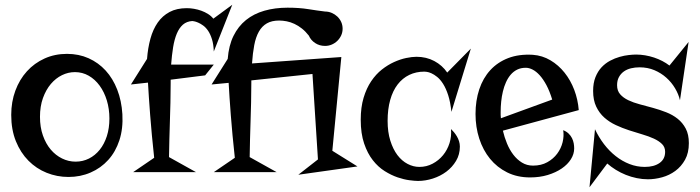

<svg xmlns="http://www.w3.org/2000/svg" viewBox="-20 -725 2924 802"><path d="M26.9 -245.1Q26.9 -299.8 44.2 -346.4Q61.5 -393.1 92.5 -427.2Q123.5 -461.4 166.3 -480.7Q209 -500 259.8 -500Q309.1 -500 350.1 -481.7Q391.1 -463.4 421.4 -430.2Q451.7 -397 469.7 -350.6Q487.8 -304.2 491.2 -248Q494.6 -188 478.8 -139.4Q462.9 -90.8 432.1 -56.9Q401.4 -22.9 358.6 -4.4Q315.9 14.2 266.1 14.2Q218.3 14.2 175 -3.2Q131.8 -20.5 98.9 -53.7Q65.9 -86.9 46.4 -135Q26.9 -183.1 26.9 -245.1ZM147 -236.8Q147 -193.8 159.2 -159.2Q171.4 -124.5 191.9 -100.3Q212.4 -76.2 239.3 -63Q266.1 -49.8 295.9 -49.8Q325.7 -49.8 351.6 -62.7Q377.4 -75.7 396.5 -99.4Q415.5 -123 426.3 -156.2Q437 -189.5 437 -230Q437 -270 426.3 -305.4Q415.5 -340.8 396.2 -367.2Q377 -393.6 350.6 -408.7Q324.2 -423.8 293 -423.8Q265.1 -423.8 239 -411.1Q212.9 -398.4 192.4 -374.3Q171.9 -350.1 159.4 -315.4Q147 -280.8 147 -236.8Z M692.9 -392.1V-377.9Q692.9 -335.4 691.9 -296.1Q690.9 -256.8 689.7 -218.8Q688.5 -180.7 687.5 -143.6Q686.5 -106.4 686 -68.8L798.8 -5.9H536.1L624 -65.9Q613.3 -164.6 607.2 -244.9Q601.1 -325.2 598.1 -379.9L526.9 -372.1L594.2 -479Q597.7 -524.9 608.4 -563.7Q619.1 -602.5 638.9 -630.9Q658.7 -659.2 688.5 -675Q718.3 -690.9 760.3 -690.9Q774.9 -690.9 790.5 -688.2Q806.2 -685.5 821 -680.2Q835.9 -674.8 849.1 -666.5Q862.3 -658.2 871.1 -647L950.2 -705.1L873 -509.8Q872.1 -539.6 865.5 -560.8Q858.9 -582 849.4 -596.2Q839.8 -610.4 828.6 -618.4Q817.4 -626.5 807.6 -630.6Q797.9 -634.8 791 -636Q784.2 -637.2 783.2 -637.2Q759.8 -635.7 744.1 -622.1Q728.5 -608.4 718.5 -584.5Q708.5 -560.5 703.1 -527.6Q697.8 -494.6 694.8 -455.1H873L836.9 -410.2Z M1411.1 -605Q1411.1 -590.3 1405.3 -577.4Q1399.4 -564.5 1389.2 -554.4Q1378.9 -544.4 1365.7 -538.8Q1352.5 -533.2 1337.9 -533.2Q1314.5 -533.2 1296.4 -545.2Q1278.3 -557.1 1270 -576.2Q1256.3 -593.8 1241.2 -605.7Q1226.1 -617.7 1210 -625.2Q1193.8 -632.8 1177.5 -636Q1161.1 -639.2 1146 -639.2Q1115.2 -639.2 1094.7 -627.4Q1074.2 -615.7 1061.3 -592.8Q1048.3 -569.8 1042 -536.4Q1035.6 -502.9 1032.7 -460L1405.8 -486.8L1368.2 -95.2L1473.1 -29.8L1226.1 4.9L1308.1 -59.1L1285.2 -416L1029.8 -389.2V-377.9Q1029.8 -335.4 1028.8 -296.1Q1027.8 -256.8 1026.6 -218.8Q1025.4 -180.7 1024.4 -143.6Q1023.4 -106.4 1022.9 -68.8L1135.7 -5.9H873L960.9 -65.9Q950.2 -164.1 944.1 -244.1Q938 -324.2 935.1 -378.9L863.8 -372.1L931.2 -479Q935.5 -534.7 955.3 -575Q975.1 -615.2 1007.6 -641.4Q1040 -667.5 1084.2 -680.2Q1128.4 -692.9 1181.2 -692.9Q1230 -692.9 1267.8 -686.8Q1305.7 -680.7 1337.9 -676.8Q1352.5 -676.8 1365.7 -671.1Q1378.9 -665.5 1389.2 -655.8Q1399.4 -646 1405.3 -633.1Q1411.1 -620.1 1411.1 -605Z M1719.7 -487.8Q1760.7 -487.8 1794.2 -470Q1827.6 -452.1 1848.1 -421.9L1946.8 -522L1865.7 -257.8Q1861.3 -298.8 1852.1 -327.4Q1842.8 -356 1830.8 -374.8Q1818.8 -393.6 1805.9 -403.8Q1793 -414.1 1782 -418.9Q1771 -423.8 1762.9 -424.8Q1754.9 -425.8 1752.9 -425.8Q1717.8 -425.8 1689.5 -412.1Q1661.1 -398.4 1640.9 -372.1Q1620.6 -345.7 1609.9 -307.4Q1599.1 -269 1599.1 -220.2Q1599.1 -173.3 1610.4 -137.5Q1621.6 -101.6 1640.1 -77.1Q1658.7 -52.7 1682.6 -40.3Q1706.5 -27.8 1731.9 -27.8Q1761.7 -27.8 1787.1 -41.3Q1812.5 -54.7 1830.6 -76.7Q1848.6 -98.6 1857.7 -127.2Q1866.7 -155.8 1863.8 -186Q1869.6 -180.7 1876.2 -172.9Q1882.8 -165 1888.4 -155.5Q1894 -146 1897.5 -135Q1900.9 -124 1900.9 -112.8Q1900.9 -79.6 1885 -53Q1869.1 -26.4 1844.2 -7.8Q1819.3 10.7 1788.1 20.8Q1756.8 30.8 1726.1 30.8Q1712.9 30.8 1690.2 27.8Q1667.5 24.9 1640.9 15.9Q1614.3 6.8 1586.9 -10.3Q1559.6 -27.3 1537.4 -55.7Q1515.1 -84 1501 -125.5Q1486.8 -167 1486.8 -225.1Q1486.8 -276.9 1498.8 -316.7Q1510.7 -356.4 1530.5 -385.7Q1550.3 -415 1575.2 -434.6Q1600.1 -454.1 1626 -465.8Q1651.9 -477.5 1676.5 -482.7Q1701.2 -487.8 1719.7 -487.8Z M2080.6 -179.2Q2086.9 -151.9 2097.7 -125.7Q2108.4 -99.6 2124 -79.1Q2139.6 -58.6 2160.2 -45.9Q2180.7 -33.2 2206.5 -33.2Q2240.7 -33.2 2266.1 -47.4Q2291.5 -61.5 2307.6 -83.3Q2323.7 -105 2330.1 -131.1Q2336.4 -157.2 2332.5 -181.2Q2346.2 -175.8 2355.2 -167Q2364.3 -158.2 2369.4 -147.7Q2374.5 -137.2 2376.5 -126.2Q2378.4 -115.2 2378.4 -105Q2378.4 -81.5 2364.7 -59.8Q2351.1 -38.1 2326.4 -21.2Q2301.8 -4.4 2268.1 5.9Q2234.4 16.1 2194.3 16.1Q2140.6 16.1 2098.4 -4.9Q2056.2 -25.9 2026.9 -61.8Q1997.6 -97.7 1981.9 -146Q1966.3 -194.3 1966.3 -249Q1966.3 -304.7 1981.9 -351.8Q1997.6 -398.9 2028.1 -432.1Q2058.6 -465.3 2103 -482.4Q2147.5 -499.5 2205.6 -496.1Q2245.6 -493.2 2279.3 -473.1Q2313 -453.1 2338.1 -421.6Q2363.3 -390.1 2378.7 -349.6Q2394 -309.1 2397.5 -265.1ZM2071.3 -257.8Q2071.3 -251 2071.3 -244.4Q2071.3 -237.8 2072.3 -231L2286.6 -309.1Q2275.9 -344.2 2262.5 -369.4Q2249 -394.5 2234.4 -410.6Q2219.7 -426.8 2204.8 -434.3Q2189.9 -441.9 2176.3 -441.9Q2155.8 -441.9 2140.1 -434.1Q2124.5 -426.3 2113 -412.8Q2101.6 -399.4 2093.5 -381.3Q2085.4 -363.3 2080.6 -342.8Q2075.7 -322.3 2073.5 -300.5Q2071.3 -278.8 2071.3 -257.8Z M2637.2 -497.1Q2655.8 -497.1 2674.8 -493.9Q2693.8 -490.7 2712.2 -484.6Q2730.5 -478.5 2746.8 -470Q2763.2 -461.4 2776.4 -451.2L2856.4 -549.8L2820.3 -306.2Q2814.5 -331.5 2799.8 -356.2Q2785.2 -380.9 2763.4 -400.4Q2741.7 -419.9 2713.4 -431.9Q2685.1 -443.8 2651.4 -443.8Q2632.8 -443.8 2615.7 -439.7Q2598.6 -435.5 2585.7 -426.3Q2572.8 -417 2565.2 -402.8Q2557.6 -388.7 2557.6 -369.1Q2557.6 -345.7 2570.6 -331.1Q2583.5 -316.4 2604.5 -306.4Q2625.5 -296.4 2652.3 -289.3Q2679.2 -282.2 2707.5 -274.4Q2735.8 -266.6 2762.7 -256.1Q2789.6 -245.6 2810.5 -229Q2831.5 -212.4 2844.5 -187.7Q2857.4 -163.1 2857.4 -127Q2857.4 -86.4 2841.6 -57.9Q2825.7 -29.3 2800.8 -11Q2775.9 7.3 2745.6 15.6Q2715.3 23.9 2686.5 23.9Q2663.1 23.9 2639.6 19Q2616.2 14.2 2594.2 5.4Q2572.3 -3.4 2552.5 -15.6Q2532.7 -27.8 2516.6 -42L2442.4 57.1L2465.3 -185.1Q2481 -151.9 2502.9 -123Q2524.9 -94.2 2551.8 -73Q2578.6 -51.8 2609.4 -39.8Q2640.1 -27.8 2673.3 -27.8Q2711.9 -27.8 2735.1 -44.2Q2758.3 -60.5 2758.3 -90.8Q2758.3 -110.4 2745.4 -123.3Q2732.4 -136.2 2711.2 -146Q2689.9 -155.8 2663.1 -163.6Q2636.2 -171.4 2607.9 -180.7Q2579.6 -189.9 2552.7 -202.4Q2525.9 -214.8 2504.6 -233.6Q2483.4 -252.4 2470.5 -279.5Q2457.5 -306.6 2457.5 -345.2Q2457.5 -378.4 2467.3 -402.8Q2477.1 -427.2 2492.9 -444.1Q2508.8 -460.9 2528.6 -471.4Q2548.3 -481.9 2568.4 -487.5Q2588.4 -493.2 2606.4 -495.1Q2624.5 -497.1 2637.2 -497.1Z"/></svg>

Font: Risque
Style: Regular
Weight: 400
Designer: Astigmatic (AOETI)
Foundry: Astigmatic (AOETI)
Version: Version 1.000